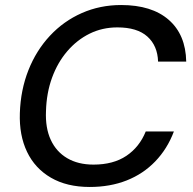

<svg xmlns="http://www.w3.org/2000/svg" viewBox="-20 -732 766 764"><path d="M337 12Q246 12 182.5 -25Q119 -62 87.5 -128Q56 -194 59 -282Q62 -374 93 -452.5Q124 -531 178.5 -589.5Q233 -648 305.5 -680Q378 -712 462 -712Q584 -712 651.5 -653Q719 -594 721 -487H609Q607 -550 566.5 -586.5Q526 -623 447 -623Q387 -623 336.5 -598Q286 -573 247.5 -528Q209 -483 187 -422.5Q165 -362 163 -290Q160 -223 182 -175.5Q204 -128 247.5 -102.5Q291 -77 352 -77Q431 -77 483 -112Q535 -147 560 -209H672Q646 -140 598 -90Q550 -40 484 -14Q418 12 337 12Z"/></svg>

Font: DM Sans 17pt Medium
Style: Italic
Weight: 500
Italic angle: -10°
Version: Version 4.004;gftools[0.9.30]